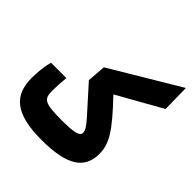

<svg xmlns="http://www.w3.org/2000/svg" viewBox="-191 -841 981 981"><g transform="rotate(45 299.0 -350.5)"><path d="M262.2 4.9C445.8 4.9 521 -47.4 521 -153.3C521 -228 485.4 -283.7 356.4 -419.4L597.7 -555.2L595.2 -704.6L224.1 -482.9L216.3 -382.3C347.2 -234.9 385.7 -203.1 385.7 -170.9C385.7 -147.5 353 -139.2 262.2 -139.2C133.8 -139.2 122.1 -153.3 122.1 -215.3C122.1 -235.4 124 -274.4 127.9 -308.6H16.6C6.8 -273.9 1.5 -227.5 1.5 -185.5C1.5 -60.5 66.9 4.9 262.2 4.9Z"/></g></svg>

Font: CaskaydiaCove Nerd Font
Style: Bold
Weight: 700
Designer: Aaron Bell
Foundry: Saja Typeworks
Version: Version 2111.1;Nerd Fonts 2.3.0